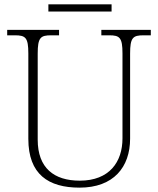

<svg xmlns="http://www.w3.org/2000/svg" viewBox="-20 -851 727 881"><path d="M202 -798H492V-831H202ZM345 10C501 10 577 -84 577 -215V-605C577 -679 590 -689 639 -689H672V-714H445V-689H481C529 -689 542 -679 542 -606V-216C542 -108 482 -22 346 -22C228 -22 153 -80 153 -210V-605C153 -679 166 -689 215 -689H251V-714H13V-689H48C97 -689 110 -679 110 -606V-214C110 -51 202 10 345 10Z"/></svg>

Font: Noto Serif Ethiopic ExtraLight
Style: Regular
Weight: 200
Designer: Monotype Design Team
Foundry: Monotype Imaging Inc.
Version: Version 2.102